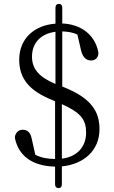

<svg xmlns="http://www.w3.org/2000/svg" viewBox="-20 -841 589 990"><path d="M266 -801V-719C158 -711 79 -643 79 -533C79 -432 136 -372 245 -327L264 -319V-21C223 -22 191 -28 162 -43L144 -124C137 -161 119 -172 97 -172C82 -172 69 -165 61 -149C57 -141 56 -133 58 -124C78 -36 149 16 264 18V109C264 122 271 129 282 129C293 129 299 122 299 109V17C410 6 493 -63 493 -175C493 -263 454 -334 308 -392L301 -395V-679C330 -678 355 -674 379 -663L398 -581C408 -540 429 -529 450 -529C464 -529 479 -536 485 -553C488 -562 488 -568 486 -577C467 -664 396 -716 301 -720V-801C301 -814 295 -821 284 -821C273 -821 266 -814 266 -801ZM145 -549C145 -622 193 -668 266 -677V-408C183 -443 145 -484 145 -549ZM299 -23V-304C397 -260 424 -224 424 -157C424 -83 376 -32 299 -23Z"/></svg>

Font: 寒蝉锦书宋
Style: Regular
Weight: 400
Designer: 寒蝉锦书宋{Warren} 思源宋体{Ryoko NISHIZUKA 西塚涼子 (kana & ideographs); Frank Grießhammer (Latin, Greek & Cyrillic); Wenlong ZHANG 
Foundry: Adobe & ChillType
Version: Version 2.000;Glyphs 3.1.1 (3135)